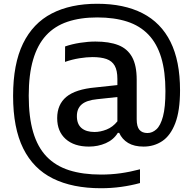

<svg xmlns="http://www.w3.org/2000/svg" viewBox="-20 -769 1025 1019"><path d="M516 230Q365 230 261 178.5Q157 127 103.2 18.8Q49.5 -89.5 49.5 -260Q49.5 -429.5 102.2 -537.8Q155 -646 254.8 -697.5Q354.5 -749 496 -749Q638 -749 736.2 -698.8Q834.5 -648.5 885 -546.8Q935.5 -445 935.5 -290Q935.5 -181 910.2 -115.2Q885 -49.5 841.2 -20.2Q797.5 9 742 9Q692.5 9 660.2 -10.2Q628 -29.5 612.5 -64H605.5Q582.5 -27 541.2 -9Q500 9 452 9Q373.5 9 328.5 -31.2Q283.5 -71.5 283.5 -142Q283.5 -214.5 332.2 -255Q381 -295.5 487 -305L626.5 -320L635.5 -257.5L495.5 -242.5Q439.5 -237 413.8 -215Q388 -193 388 -152.5Q388 -110.5 412.5 -89.5Q437 -68.5 482 -68.5Q512.5 -68.5 545.5 -81.5Q578.5 -94.5 603 -125V-350Q603 -395 588.8 -420.2Q574.5 -445.5 545 -455.8Q515.5 -466 471 -466Q440 -466 401.2 -459.8Q362.5 -453.5 325 -440.5L325.5 -522.5Q361.5 -535 404.8 -541.8Q448 -548.5 486.5 -548.5Q559.5 -548.5 608 -529.5Q656.5 -510.5 681 -466.2Q705.5 -422 705.5 -346V-136Q705.5 -97 720 -80Q734.5 -63 762.5 -63Q788.5 -63 810.2 -82.8Q832 -102.5 845 -151Q858 -199.5 858 -285.5Q858 -389.5 835.5 -463.8Q813 -538 767.8 -585.2Q722.5 -632.5 654.5 -654.5Q586.5 -676.5 496 -676.5Q406.5 -676.5 338.2 -653.5Q270 -630.5 224.5 -581Q179 -531.5 155.8 -452.5Q132.5 -373.5 132.5 -261Q132.5 -147.5 156 -67.8Q179.5 12 227.2 61.8Q275 111.5 347 134.5Q419 157.5 516 157.5Q569.5 157.5 619.8 150.5Q670 143.5 723 129.5V202.5Q675.5 215.5 623 222.8Q570.5 230 516 230Z"/></svg>

Font: Encode Sans SC Medium
Style: Regular
Weight: 500
Version: Version 3.002